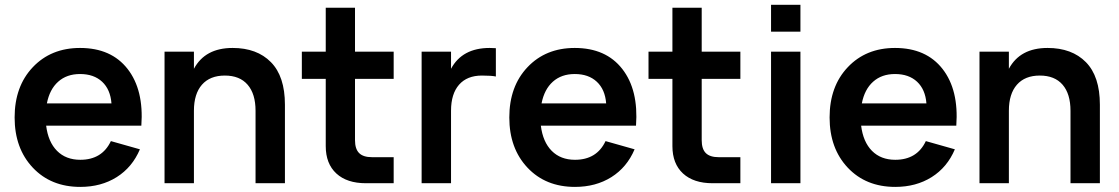

<svg xmlns="http://www.w3.org/2000/svg" viewBox="-20 -752 4594 788"><path d="M309.6 -96.2Q398.9 -96.2 435.1 -172.9L554.2 -139.2Q522.9 -65.4 459 -25.1Q395 15.1 309.6 15.1Q189 15.1 114.5 -64Q40 -143.1 40 -270Q40 -397.5 114.7 -476.3Q189.5 -555.2 308.6 -555.2Q436.5 -555.2 503.7 -469Q570.8 -382.8 560.1 -236.3H169.4Q177.7 -169.4 214.1 -132.8Q250.5 -96.2 309.6 -96.2ZM172.4 -327.6H437.5Q433.1 -384.8 399.2 -416.5Q365.2 -448.2 308.6 -448.2Q253.9 -448.2 218.8 -416.7Q183.6 -385.3 172.4 -327.6Z M1028.8 0V-297.4Q1028.8 -366.7 996.3 -404.3Q963.9 -441.9 902.8 -441.9Q841.8 -441.9 808.8 -404.3Q775.9 -366.7 775.9 -297.4V0H655.3V-540H775.9V-469.7Q821.8 -555.2 934.6 -555.2Q1034.7 -555.2 1092 -496.8Q1149.4 -438.5 1149.4 -322.3V0Z M1218.8 -428.2V-540H1316.9V-720.2H1437V-540H1595.7V-428.2H1437V-176.8Q1437 -140.6 1453.9 -123.8Q1470.7 -106.9 1506.8 -106.9H1595.7V0H1481.9Q1403.8 0 1360.4 -40Q1316.9 -80.1 1316.9 -152.3V-428.2Z M2015.1 -554.2V-438Q1997.1 -441.9 1958 -441.9Q1897 -441.9 1864 -404.3Q1831.1 -366.7 1831.1 -297.4V0H1710.4V-540H1831.1V-469.7Q1877 -555.2 1989.7 -555.2Q1998.5 -555.2 2015.1 -554.2Z M2339.8 -96.2Q2429.2 -96.2 2465.3 -172.9L2584.5 -139.2Q2553.2 -65.4 2489.3 -25.1Q2425.3 15.1 2339.8 15.1Q2219.2 15.1 2144.8 -64Q2070.3 -143.1 2070.3 -270Q2070.3 -397.5 2145 -476.3Q2219.7 -555.2 2338.9 -555.2Q2466.8 -555.2 2533.9 -469Q2601.1 -382.8 2590.3 -236.3H2199.7Q2208 -169.4 2244.4 -132.8Q2280.8 -96.2 2339.8 -96.2ZM2202.6 -327.6H2467.8Q2463.4 -384.8 2429.4 -416.5Q2395.5 -448.2 2338.9 -448.2Q2284.2 -448.2 2249 -416.7Q2213.9 -385.3 2202.6 -327.6Z M2641.6 -428.2V-540H2739.7V-720.2H2859.9V-540H3018.6V-428.2H2859.9V-176.8Q2859.9 -140.6 2876.7 -123.8Q2893.6 -106.9 2929.7 -106.9H3018.6V0H2904.8Q2826.7 0 2783.2 -40Q2739.7 -80.1 2739.7 -152.3V-428.2Z M3265.1 -622.1H3144.5V-732.4H3265.1ZM3265.1 0H3144.5V-540H3265.1Z M3654.3 -96.2Q3743.7 -96.2 3779.8 -172.9L3898.9 -139.2Q3867.7 -65.4 3803.7 -25.1Q3739.7 15.1 3654.3 15.1Q3533.7 15.1 3459.2 -64Q3384.8 -143.1 3384.8 -270Q3384.8 -397.5 3459.5 -476.3Q3534.2 -555.2 3653.3 -555.2Q3781.2 -555.2 3848.4 -469Q3915.5 -382.8 3904.8 -236.3H3514.2Q3522.5 -169.4 3558.8 -132.8Q3595.2 -96.2 3654.3 -96.2ZM3517.1 -327.6H3782.2Q3777.8 -384.8 3743.9 -416.5Q3710 -448.2 3653.3 -448.2Q3598.6 -448.2 3563.5 -416.7Q3528.3 -385.3 3517.1 -327.6Z M4373.5 0V-297.4Q4373.5 -366.7 4341.1 -404.3Q4308.6 -441.9 4247.6 -441.9Q4186.5 -441.9 4153.6 -404.3Q4120.6 -366.7 4120.6 -297.4V0H4000V-540H4120.6V-469.7Q4166.5 -555.2 4279.3 -555.2Q4379.4 -555.2 4436.8 -496.8Q4494.1 -438.5 4494.1 -322.3V0Z"/></svg>

Font: Vela Sans Bd
Style: Bold
Weight: 700
Designer: Principal design: Mikhail Sharanda - project Manrope.
Design modification: Ravid Balaliev
Foundry: Mikhail Sharanda
Version: Version 1.001